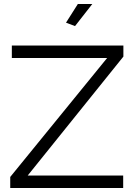

<svg xmlns="http://www.w3.org/2000/svg" viewBox="-20 -937 669 957"><path d="M354 -807 309 -824 368 -917H440ZM31 -55 514 -648H39V-710H595V-655L118 -62H594V0H31Z"/></svg>

Font: Raleway-v4020
Style: Regular
Weight: 400
Designer: Matt McInerney, Pablo Impallari, Rodrigo Fuenzalida
Foundry: Matt McInerney, Pablo Impallari, Rodrigo Fuenzalida
Version: Version 4.020;PS 004.020;hotconv 1.0.88;makeotf.lib2.5.64775